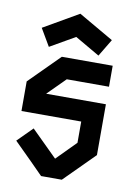

<svg xmlns="http://www.w3.org/2000/svg" viewBox="-77 -698 514 748"><g transform="rotate(10 180.0 -324.5)"><path d="M338.9 -319.3V-118.2L220.7 0H138.7Q99.6 -40 19.5 -119.1L78.1 -177.7Q112.3 -143.6 180.7 -76.2Q205.1 -101.6 255.9 -152.3V-236.3H19.5V-353.5L137.7 -471.7H338.9V-388.7H171.9L102.5 -319.3ZM179.7 -557.6Q146.5 -538.1 81.1 -501Q68.4 -523.4 41 -569.3Q87.9 -596.7 179.7 -649.4Q225.6 -623 318.4 -569.3Q304.7 -546.9 277.3 -501Q245.1 -519.5 179.7 -557.6Z"/></g></svg>

Font: mr_KirucoupageG
Style: Regular
Weight: 400
Designer: Jan Henkel
Version: Version 1.00 May 25, 2020, initial release